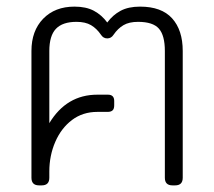

<svg xmlns="http://www.w3.org/2000/svg" viewBox="-20 -560 647 580"><path d="M75 -23V-406Q75 -467 110.5 -503.5Q146 -540 205 -540Q240 -540 263.5 -527.5Q287 -515 304 -492Q321 -515 344.5 -527.5Q368 -540 403 -540Q468 -540 500 -504.5Q532 -469 532 -406V-23Q532 0 509 0H501Q478 0 478 -23V-406Q478 -453 460 -473.5Q442 -494 397 -494Q370 -494 353 -484Q336 -474 323 -455Q316 -444 304 -444Q292 -444 285 -455Q272 -474 255 -484Q238 -494 211 -494Q169 -494 149 -473Q129 -452 129 -406V-188Q181 -274 274 -274H306Q325 -274 325 -255V-242Q325 -231 320 -226.5Q315 -222 305 -222H274Q230 -222 197.5 -197.5Q165 -173 147 -131.5Q129 -90 129 -42V-23Q129 0 106 0H98Q75 0 75 -23Z"/></svg>

Font: Mitr ExtraLight
Style: Regular
Weight: 275
Designer: Thanarat Vachiruckul
Foundry: Cadson Demak Co.,Ltd.
Version: Version 1.001